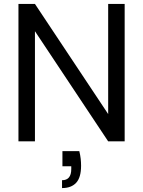

<svg xmlns="http://www.w3.org/2000/svg" viewBox="-20 -720 729 978"><path d="M74 0V-700H158L531 -139V-700H615V0H531L158 -561V0ZM296 238V198Q343 198 343 141V127H298V50H384Q389 70 391 88.5Q393 107 393 124Q393 184 368 211Q343 238 296 238Z"/></svg>

Font: Rethink Sans
Style: Regular
Weight: 400
Designer: The Rethink Sans project authors (Hans Thiessen). DM Sans designed by Colophon Foundry.
Foundry: Rethink Communications LLC
Version: Version 1.001